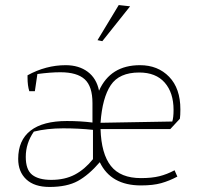

<svg xmlns="http://www.w3.org/2000/svg" viewBox="-20 -730 783 760"><path d="M366 -571 450 -710 495 -705 385 -567ZM52 -101Q52 -175 101 -213Q150 -251 245 -251Q298 -251 346 -245V-322Q346 -388 315.5 -416Q285 -444 219 -444Q180 -444 128 -437L118 -369H96Q89 -391 89 -423V-432Q162 -472 240 -472Q292 -472 327 -446Q362 -420 372 -371Q417 -472 534 -472Q605 -472 649.5 -426Q694 -380 694 -297Q694 -273 692 -260L654 -219H378Q381 -121 419 -73Q457 -25 538 -25Q581 -25 611 -32.5Q641 -40 671 -56L682 -31Q650 -14 618 -5Q586 4 538 4Q419 4 375 -88Q331 -37 288 -13.5Q245 10 176 10Q116 10 84 -20Q52 -50 52 -101ZM662 -249Q667 -265 667 -295Q667 -363 632 -403Q597 -443 531 -443Q452 -443 418.5 -393Q385 -343 378 -244ZM348 -100V-216Q292 -222 230 -222Q166 -222 114 -209Q82 -163 82 -109Q82 -58 107.5 -38Q133 -18 183 -18Q237 -18 276.5 -39Q316 -60 348 -100Z"/></svg>

Font: Athiti ExtraLight
Style: Regular
Weight: 275
Designer: CadsonDemak Team
Foundry: CadsonDemak
Version: Version 1.033